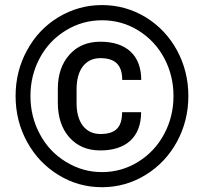

<svg xmlns="http://www.w3.org/2000/svg" viewBox="-20 -741 823 770"><path d="M469.7 -291C469.7 -227.1 440.4 -203.6 382.3 -203.6C323.2 -203.6 287.1 -250 287.1 -326.7V-383.8C287.1 -460.4 322.3 -507.8 382.3 -507.8C439.5 -507.8 470.2 -482.9 470.2 -420.4H546.4C546.4 -517.6 488.3 -573.7 382.3 -573.7C331.1 -573.7 289.6 -556.6 258.8 -522C227.5 -487.3 211.9 -441.4 211.9 -384.8V-329.6C211.9 -271 227.5 -224.6 258.3 -189.9C289.1 -155.3 330.1 -137.7 382.3 -137.7C486.3 -137.7 545.9 -191.9 545.9 -291ZM675.8 -356C675.8 -301.8 663.6 -251 638.7 -204.1C613.8 -157.2 579.1 -120.1 534.7 -92.3C489.7 -64.5 441.4 -50.8 389.2 -50.8C336.9 -50.8 289.1 -64.5 244.6 -91.8C200.2 -118.7 165 -155.8 140.1 -202.6C114.7 -249.5 102.1 -300.8 102.1 -356C102.1 -411.1 114.7 -462.4 140.1 -509.3C165.5 -556.2 200.7 -592.8 245.1 -619.6C289.6 -646.5 337.4 -659.7 389.2 -659.7C442.4 -659.7 491.2 -646 535.6 -618.2C580.1 -590.3 614.7 -553.2 639.2 -506.8C663.6 -460.4 675.8 -410.2 675.8 -356ZM42.5 -356C42.5 -290 57.6 -228.5 88.4 -172.4C119.1 -116.2 161.1 -71.8 214.8 -39.1C268.1 -6.3 326.2 9.8 389.2 9.8C452.1 9.8 510.7 -6.8 564 -39.6C617.2 -72.3 659.2 -116.7 689.9 -172.9C720.2 -229 735.4 -290 735.4 -356C735.4 -421.9 720.2 -482.9 689.9 -539.1C659.2 -595.2 617.2 -639.6 563.5 -672.4C509.8 -704.6 451.7 -720.7 389.2 -720.7C326.7 -720.7 268.6 -704.6 214.8 -672.4C160.6 -639.6 118.7 -595.2 88.4 -539.1C57.6 -482.9 42.5 -421.9 42.5 -356Z"/></svg>

Font: Shabnam Medium
Style: Regular
Weight: 500
Foundry: DejaVu fonts team - Redesigned by Saber Rastikerdar - Based on Vazir font
Version: Version 5.0.1